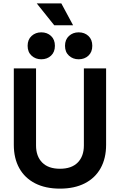

<svg xmlns="http://www.w3.org/2000/svg" viewBox="-20 -1106 712 1140"><path d="M62 -246V-700H194V-242Q194 -178 230.5 -141Q267 -104 336 -104Q405 -104 441.5 -141Q478 -178 478 -242V-700H610V-246Q610 -166 577.5 -107.5Q545 -49 483.5 -17.5Q422 14 336 14Q250 14 188.5 -17.5Q127 -49 94.5 -107.5Q62 -166 62 -246ZM366 -834Q366 -871 389.5 -892.5Q413 -914 447 -914Q482 -914 505 -892.5Q528 -871 528 -834Q528 -797 505 -775.5Q482 -754 447 -754Q413 -754 389.5 -775.5Q366 -797 366 -834ZM144 -834Q144 -871 167.5 -892.5Q191 -914 225 -914Q260 -914 283 -892.5Q306 -871 306 -834Q306 -797 283 -775.5Q260 -754 225 -754Q191 -754 167.5 -775.5Q144 -797 144 -834ZM302 -956 198 -1086H344L414 -956Z"/></svg>

Font: Space 7353
Style: Regular
Weight: 400
Designer: Christine Claussen + Ruben Lyon  (Space 7353)
Version: Version 1.000;FEAKit 1.0